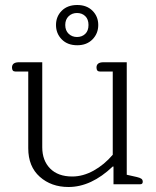

<svg xmlns="http://www.w3.org/2000/svg" viewBox="-20 -737 622 768"><path d="M204 -637Q204 -671 227 -694Q250 -717 289 -717Q327 -717 350 -694Q373 -671 373 -637Q373 -603 350 -579.5Q327 -556 289 -556Q250 -556 227 -579.5Q204 -603 204 -637ZM334 -637Q334 -660 321 -672.5Q308 -685 288 -685Q268 -685 254.5 -672Q241 -659 241 -637Q241 -615 254.5 -602Q268 -589 288 -589Q308 -589 321 -601.5Q334 -614 334 -637ZM93 -144V-451H41Q28 -451 28 -467Q28 -488 56 -488H149V-148Q149 -95 180.5 -63Q212 -31 269 -31Q312 -31 354.5 -54.5Q397 -78 431 -118V-451H379Q366 -451 366 -467Q366 -488 394 -488H487V-38L527 -29Q540 -26 545.5 -22Q551 -18 551 -10Q551 0 541 0H434V-71H431Q345 11 254 11Q185 11 139 -30Q93 -71 93 -144Z"/></svg>

Font: Maitree Light
Style: Regular
Weight: 300
Designer: CadsonDemak Team
Foundry: CadsonDemak
Version: Version 1.001